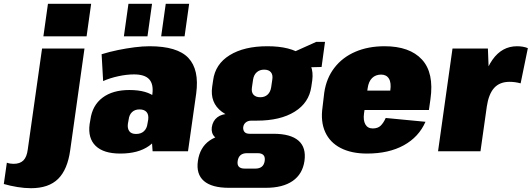

<svg xmlns="http://www.w3.org/2000/svg" viewBox="-133 -795 2794 1009"><path d="M30 194Q-4 194 -41 188Q-78 182 -113 172L-97 60Q-89 63 -80 64.5Q-71 66 -62 66Q-28 66 -10 48Q8 30 13 -10L88 -540H311L236 -6Q222 96 172.5 145Q123 194 30 194ZM346 -775 322 -604H95L119 -775Z M654 -208 668 -303Q674 -354 650.5 -379Q627 -404 571 -404Q533 -404 489 -394.5Q445 -385 409 -369L401 -510Q443 -523 487 -532Q531 -541 574 -546.5Q617 -552 653 -552Q799 -552 857 -490.5Q915 -429 898 -303L855 0H669ZM499 12Q411 12 369.5 -28.5Q328 -69 338 -143L342 -166Q352 -241 405.5 -281.5Q459 -322 547 -322Q641 -322 686 -282Q731 -242 721 -167L717 -144Q707 -69 650.5 -28.5Q594 12 499 12ZM582 -91Q608 -91 623.5 -105.5Q639 -120 642 -145L646 -167Q649 -193 637 -206.5Q625 -220 600 -220Q576 -220 561 -206Q546 -192 543 -166L539 -144Q536 -120 546.5 -105.5Q557 -91 582 -91ZM666 -775 642 -604H518L542 -775ZM861 -775 837 -604H714L738 -775Z M1217 -161Q1095 -161 1032.5 -208Q970 -255 982 -339L987 -373Q998 -458 1074 -505Q1150 -552 1272 -552Q1395 -552 1457 -505Q1519 -458 1508 -373L1503 -339Q1491 -255 1415.5 -208Q1340 -161 1217 -161ZM1070 192Q980 192 938.5 156Q897 120 907 51Q917 -20 968 -56Q1019 -92 1109 -92H1304Q1394 -92 1435.5 -56Q1477 -20 1467 51Q1457 120 1405 156Q1353 192 1264 192ZM1209 91Q1252 91 1258 51Q1261 30 1251.5 20Q1242 10 1221 10H1165Q1122 10 1116 51Q1110 91 1153 91ZM1052 -56Q1015 -56 995.5 -75.5Q976 -95 980 -126Q985 -160 1009 -178.5Q1033 -197 1073 -197H1222L1217 -161H1189Q1170 -161 1158.5 -151.5Q1147 -142 1145 -126Q1144 -111 1152 -101.5Q1160 -92 1179 -92H1207L1202 -56ZM1235 -284Q1258 -284 1273 -297.5Q1288 -311 1292 -336L1298 -377Q1302 -402 1290.5 -415.5Q1279 -429 1255 -429Q1232 -429 1216.5 -415.5Q1201 -402 1197 -377L1191 -336Q1187 -311 1199 -297.5Q1211 -284 1235 -284ZM1369 -503 1529 -575H1575L1557 -443L1360 -438Z M1796 12Q1714 12 1657.5 -17Q1601 -46 1576 -101Q1551 -156 1562 -232L1571 -308Q1582 -384 1624.5 -439Q1667 -494 1734.5 -523Q1802 -552 1888 -552Q2020 -552 2084.5 -482Q2149 -412 2129 -273L2121 -217H1743L1757 -319H1960L1913 -283L1918 -319Q1924 -360 1911 -381.5Q1898 -403 1870 -403Q1841 -403 1822.5 -385Q1804 -367 1799 -331L1780 -199Q1775 -163 1787 -141.5Q1799 -120 1826 -120Q1853 -120 1868 -135Q1883 -150 1894 -175L2103 -155Q2068 -75 1989 -31.5Q1910 12 1796 12Z M2245 -540H2431L2439 -332L2392 0H2169ZM2386 -274Q2405 -410 2455 -481Q2505 -552 2584 -552Q2600 -552 2614.5 -549.5Q2629 -547 2641 -542L2603 -357Q2574 -365 2545 -365Q2493 -365 2464 -333Q2435 -301 2425 -234Z"/></svg>

Font: Pathway Extreme Condensed Black
Style: Italic
Weight: 900
Width: 3
Italic angle: -8°
Version: Version 1.001;gftools[0.9.26]